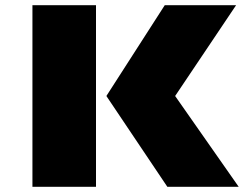

<svg xmlns="http://www.w3.org/2000/svg" viewBox="-20 -720 950 740"><path d="M350 0H105V-700H350ZM900 0H625L390 -350L615 -700H890L655 -350Z"/></svg>

Font: Imperial One
Style: Regular
Weight: 400
Designer: Jovanny Lemonad
Foundry: Jovanny Lemonad
Version: Version 1.000